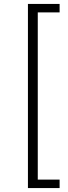

<svg xmlns="http://www.w3.org/2000/svg" viewBox="-20 -762 346 976"><path d="M122 -742H283V-699H172V151H283V194H122Z"/></svg>

Font: Montserrat Atlas Light
Style: Regular
Weight: 300
Designer: Julieta Ulanovsky
Foundry: Julieta Ulanovsky
Version: Version 7.200